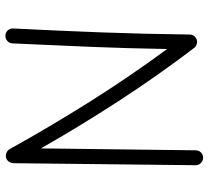

<svg xmlns="http://www.w3.org/2000/svg" viewBox="-50 -682 759 698"><g transform="rotate(90 329.0 -332.5)"><path d="M108.4 26.9Q97.2 26.4 89.8 18.1Q82.5 9.8 83 -1.5Q91.3 -164.6 97.2 -320.8Q103 -477.1 105 -643.1Q105 -654.8 113.8 -662.8Q122.6 -670.9 134.3 -669.9Q140.1 -669.4 145.5 -666.3Q150.9 -663.1 153.8 -659.2Q254.9 -526.4 346.7 -385Q438.5 -243.7 519 -102.1L525.9 -665Q525.9 -676.3 533.9 -684.1Q542 -691.9 553.2 -691.9Q564.5 -691.4 572.3 -683.6Q580.1 -675.8 580.1 -664.6L572.8 -2Q572.3 4.4 569.3 10.7Q566.4 17.1 560.5 21Q551.3 27.3 539.3 24.4Q527.3 21.5 521.5 11.2Q441.4 -133.3 350.1 -278.6Q258.8 -423.8 157.7 -561Q155.3 -418 149.7 -279.8Q144 -141.6 137.2 1.5Q136.7 12.7 128.2 20Q119.6 27.3 108.4 26.9Z"/></g></svg>

Font: Mikhak Light
Style: Regular
Weight: 300
Designer: Amin Abedi
Version: Version 3.3